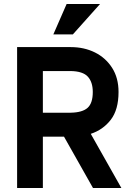

<svg xmlns="http://www.w3.org/2000/svg" viewBox="-20 -934 661 954"><path d="M311 -914H477L342 -763H245ZM65 -700H331Q398 -700 451.5 -673.5Q505 -647 537 -597Q569 -547 569 -477Q569 -389 530.5 -339Q492 -289 431 -269L583 0H442L298 -255H193V0H65ZM331 -581H193V-374H331Q389 -375 415 -398Q441 -421 441 -477Q441 -526 416.5 -553Q392 -580 331 -581Z"/></svg>

Font: Haskoy Bold
Style: Regular
Weight: 700
Designer: Ertekin Erdin
Foundry: Ertekin Erdin
Version: Version 1.500; ttfautohint (v1.8.3)